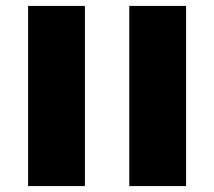

<svg xmlns="http://www.w3.org/2000/svg" viewBox="-20 -629 724 649"><path d="M417 0V-609H609V0ZM75 0V-609H267V0Z"/></svg>

Font: Noto Sans Hebrew Black
Style: Regular
Weight: 900
Designer: Monotype Design Team
Foundry: Monotype Imaging Inc.
Version: Version 2.003